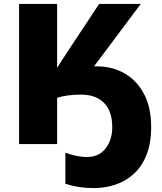

<svg xmlns="http://www.w3.org/2000/svg" viewBox="-20 -734 826 978"><path d="M696.8 -713.9 459 -396H473.1Q551.3 -396 613.8 -360.6Q676.3 -325.2 713.1 -256.3Q750 -187.5 750 -87.9Q750 -4.4 726.3 54.9Q702.6 114.3 661.6 151.6Q620.6 189 568.1 206.5Q515.6 224.1 458 224.1Q418.9 224.1 384.8 219Q350.6 213.9 313 202.1V43.9Q343.8 55.2 372.3 60.5Q400.9 65.9 420.9 65.9Q483.9 65.9 517.8 22.2Q551.8 -21.5 551.8 -85.9Q551.8 -167.5 510 -209.7Q468.3 -252 393.1 -252Q319.8 -252 271 -235.8V0H77.1V-713.9H271V-388.2Q282.2 -406.2 293.5 -424.1Q304.7 -441.9 316.9 -460L484.9 -713.9Z"/></svg>

Font: Open Sans ExtraBold
Style: Regular
Weight: 800
Designer: Monotype Design Team
Foundry: Monotype Imaging Inc.
Version: Version 3.003; ttfautohint (v1.8.4)